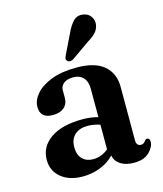

<svg xmlns="http://www.w3.org/2000/svg" viewBox="-107 -770 729 861"><g transform="rotate(-15 258.0 -340.0)"><path d="M33.5 -102.5Q33.5 -163.5 86.5 -200.5Q139.5 -237.5 235.5 -237.5Q275 -237.5 307 -228V-359.5Q307 -393.5 290.2 -411.8Q273.5 -430 243 -430Q214.5 -430 199.2 -417.5Q184 -405 184 -387V-351.5Q184 -322.5 165 -306.2Q146 -290 113 -290Q54.5 -290 54.5 -343Q54.5 -373.5 79 -402.2Q103.5 -431 151.2 -449.8Q199 -468.5 269.5 -468.5Q354.5 -468.5 396.5 -432.5Q438.5 -396.5 438.5 -333.5V-86Q438.5 -59 460 -59Q474 -59 481.5 -72.5Q486.5 -78.5 492 -78.5Q505 -78.5 505 -61.5Q505 -37.5 480.5 -13.2Q456 11 409 11Q371 11 347 -4.8Q323 -20.5 318 -47Q291.5 -19 252.8 -4Q214 11 171.5 11Q109.5 11 71.5 -20.2Q33.5 -51.5 33.5 -102.5ZM167.5 -125.5Q167.5 -89.5 186.5 -70.8Q205.5 -52 236 -52Q276 -52 307 -79V-193Q294 -197.5 279.8 -200.2Q265.5 -203 249.5 -203Q211 -203 189.2 -182.5Q167.5 -162 167.5 -125.5ZM282.5 -627Q297 -658.5 314.5 -676.5Q332 -694.5 359 -690.5Q382.5 -687.5 394.5 -670.2Q406.5 -653 404 -633.5Q401.5 -612 387.2 -596.5Q373 -581 348 -566.5L263.5 -507Q256.5 -503.5 249 -503.5Q241.5 -503.5 237 -508.5Q231.5 -514 232.8 -520.8Q234 -527.5 237.5 -534.5Z"/></g></svg>

Font: Fraunces 72pt S050 SemiBold
Style: Regular
Weight: 600
Version: Version 1.000; ttfautohint (v1.8.3)